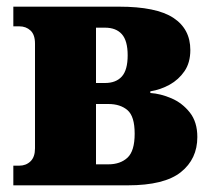

<svg xmlns="http://www.w3.org/2000/svg" viewBox="-20 -556 635 576"><path d="M20 0V-59H38Q58 -59 71.5 -72Q85 -85 85 -111V-425Q85 -452 71.5 -464.5Q58 -477 38 -477H20V-536H337Q449 -536 500 -502.5Q551 -469 551 -406Q551 -368 533.5 -342.5Q516 -317 489 -302Q462 -287 431 -282V-277Q462 -275 494.5 -261Q527 -247 549.5 -218.5Q572 -190 572 -145Q572 -79 522.5 -39.5Q473 0 363 0ZM268 -307H295Q328 -307 345.5 -326.5Q363 -346 363 -390Q363 -434 345.5 -453.5Q328 -473 295 -473H268ZM268 -63H305Q341 -63 362.5 -83Q384 -103 384 -155Q384 -207 362.5 -225.5Q341 -244 305 -244H268Z"/></svg>

Font: Noto Serif SemiCondensed Black
Style: Regular
Weight: 900
Width: 4
Designer: Monotype Design Team
Foundry: Monotype Imaging Inc.
Version: Version 2.014; ttfautohint (v1.8.4.7-5d5b)